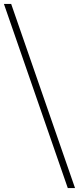

<svg xmlns="http://www.w3.org/2000/svg" viewBox="-20 -810 403 980"><path d="M326 150 0 -790H37L363 150Z"/></svg>

Font: Bona Nova
Style: Italic
Weight: 400
Italic angle: -4°
Designer: Mateusz Machalski
Foundry: Capitalics
Version: Version 4.001; ttfautohint (v1.8.3)